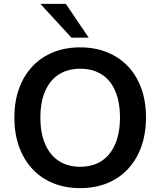

<svg xmlns="http://www.w3.org/2000/svg" viewBox="-20 -959 825 989"><path d="M393 10Q316 10 253.5 -15.5Q191 -41 146.5 -89Q102 -137 78 -204Q54 -271 54 -353Q54 -436 78 -502.5Q102 -569 146.5 -616.5Q191 -664 253.5 -689.5Q316 -715 393 -715Q470 -715 532.5 -689.5Q595 -664 639.5 -617Q684 -570 708 -503.5Q732 -437 732 -354Q732 -271 708 -204Q684 -137 639.5 -89Q595 -41 532.5 -15.5Q470 10 393 10ZM393 -100Q458 -100 503.5 -130Q549 -160 573.5 -217Q598 -274 598 -353Q598 -433 574 -489.5Q550 -546 504 -575.5Q458 -605 393 -605Q329 -605 283 -575.5Q237 -546 212.5 -489.5Q188 -433 188 -353Q188 -274 212.5 -217Q237 -160 283 -130Q329 -100 393 -100ZM348 -765 188 -939H319L437 -765Z"/></svg>

Font: Nunito Sans 12pt ExtraLight
Style: Bold
Weight: 700
Version: Version 3.101;gftools[0.9.27]